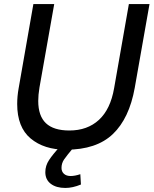

<svg xmlns="http://www.w3.org/2000/svg" viewBox="-20 -725 759 949"><path d="M65 -211Q65 -96 131.5 -40.5Q198 15 306 15Q457 15 538 -62.5Q619 -140 646 -291L719 -705H617L544 -289Q526 -185 469 -132.5Q412 -80 323 -80Q245 -80 207 -116Q169 -152 169 -226Q169 -256 175 -292L248 -705H145L72 -288Q65 -249 65 -211ZM329 145Q308 145 296 134Q284 123 284 105Q284 82 296.5 63.5Q309 45 347 0H276Q241 38 222.5 66Q204 94 204 126Q204 163 231 183.5Q258 204 303 204Q339 204 380 187L377 136Q350 145 329 145Z"/></svg>

Font: Geom
Style: Italic
Weight: 400
Italic angle: -10°
Version: Version 1.102